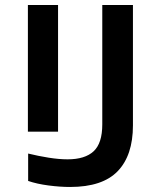

<svg xmlns="http://www.w3.org/2000/svg" viewBox="-20 -734 640 764"><path d="M259 10Q219 10 173 4Q127 -2 92 -14V-123Q133 -113 174 -106.5Q215 -100 249 -100Q318 -100 352.5 -132Q387 -164 387 -239V-714H509V-235Q509 -116 448.5 -53Q388 10 259 10ZM91 -210V-714H211V-210Z"/></svg>

Font: Noto Sans Mono SemiBold
Style: Regular
Weight: 600
Designer: Monotype Design Team
Foundry: Monotype Imaging Inc.
Version: Version 2.014; ttfautohint (v1.8.4.7-5d5b)